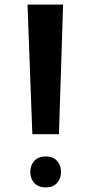

<svg xmlns="http://www.w3.org/2000/svg" viewBox="-20 -789 395 837"><path d="M237 -204H121L100 -769H255ZM179 -107Q211 -107 228.5 -88Q246 -69 246 -40Q246 -10 228.5 9Q211 28 179 28Q148 28 130 9Q112 -10 112 -40Q112 -69 130 -88Q148 -107 179 -107Z"/></svg>

Font: SUIT
Style: Bold
Weight: 700
Designer: Sunn Youn; Korean Glyphs from Source Han Sans (Sandoll Communications; Soo-young Jang, Joo-yeon Kang)
Foundry: Sunn
Version: Version 1.150